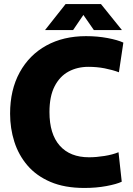

<svg xmlns="http://www.w3.org/2000/svg" viewBox="-20 -919 657 951"><path d="M398 12Q300 12 230 -18Q160 -48 116 -99.5Q72 -151 51 -217Q30 -283 30 -356Q30 -474 77.5 -560.5Q125 -647 209.5 -693.5Q294 -740 406 -740Q463 -740 513 -730.5Q563 -721 591 -708L569 -561Q537 -573 498.5 -580.5Q460 -588 418 -588Q363 -588 319.5 -564.5Q276 -541 250.5 -491.5Q225 -442 225 -364Q225 -255 276 -197.5Q327 -140 421 -140Q457 -140 497.5 -146.5Q538 -153 567 -165L583 -19Q558 -7 507.5 2.5Q457 12 398 12ZM203 -770 305 -899H480L584 -770H445L393 -845L342 -770Z"/></svg>

Font: Murecho ExtraBold
Style: Regular
Weight: 800
Designer: Neil Summerour
Foundry: Positype
Version: Version 1.010; ttfautohint (v1.8.3)